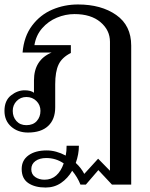

<svg xmlns="http://www.w3.org/2000/svg" viewBox="-20 -583 669 859"><path d="M567 -379V243H481L420 178L364 243H340Q327 210 303 181Q283 215 253 235.5Q223 256 184 256Q136 256 106.5 236Q77 216 77 173Q77 134 107.5 112Q138 90 189 90Q231 90 274 113Q278 94 278 69H333Q333 107 319 146Q343 168 357 195L419 127L472 181V-396Q472 -448 429.5 -484Q387 -520 313 -520Q273 -520 234.5 -504Q196 -488 168.5 -456.5Q141 -425 134 -381H297V-346Q257 -326 242 -294Q227 -262 227 -206V-103Q227 -49 195.5 -19.5Q164 10 105 10Q60 10 30 -16.5Q0 -43 0 -87Q0 -133 29 -156Q58 -179 90 -179Q118 -179 132 -168V-223Q132 -315 211 -348H81Q87 -420 123.5 -468.5Q160 -517 214 -540Q268 -563 329 -563Q433 -563 500 -516Q567 -469 567 -379ZM161 -87Q161 -113 143 -131Q125 -149 98 -149Q72 -149 54.5 -131Q37 -113 37 -87Q37 -60 53.5 -41.5Q70 -23 98 -23Q128 -23 144.5 -41.5Q161 -60 161 -87ZM265 148Q230 124 187 124Q157 124 138.5 137.5Q120 151 120 174Q120 197 137.5 209Q155 221 179 221Q210 221 231.5 202Q253 183 265 148Z"/></svg>

Font: TavirajRegular
Style: Regular
Weight: 400
Designer: Katatrad Team
Foundry: CadsonDemak
Version: Version 1.001